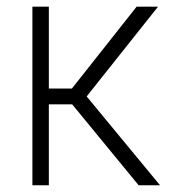

<svg xmlns="http://www.w3.org/2000/svg" viewBox="-20 -550 511 570"><path d="M76.2 -530.3H125V-287.1H193.4L385.7 -530.3H449.2L237.3 -263.7L455.1 0H391.6L194.3 -240.2H125V0H76.2Z"/></svg>

Font: Pretendard Std ExtraLight
Style: Regular
Weight: 200
Designer: Base glyphs from Inter by Rasmus Andersson; Hangeul glyphs from Noto Sans CJK(Source Han Sans) by Jang Soo-young and Kan
Foundry: Kil Hyung-jin
Version: Version 1.309